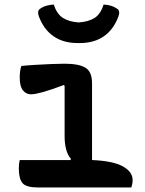

<svg xmlns="http://www.w3.org/2000/svg" viewBox="-20 -827 640 847"><path d="M67 -121H291L293 -126Q265 -158 265 -227V-449L261 -452Q203 -430 168.5 -420.5Q134 -411 117 -411Q95 -411 81 -428.5Q67 -446 67 -486Q67 -513 74 -536Q103 -539 137.5 -541Q172 -543 206 -544.5Q240 -546 265 -546Q327 -546 356.5 -528.5Q386 -511 386 -460V-121Q479 -117 522 -93Q565 -69 565 -33Q565 -15 559 0H148Q96 0 79.5 -19Q63 -38 63 -84Q63 -105 67 -121ZM327 -728Q371 -731 397.5 -748Q424 -765 437 -807Q454 -806 468.5 -802Q483 -798 496 -789Q511 -780 503 -756Q482 -698 439 -667.5Q396 -637 331 -637H323Q259 -637 215.5 -667.5Q172 -698 151 -756Q143 -780 158 -789Q171 -798 186 -802Q201 -806 217 -807Q231 -765 257.5 -748Q284 -731 327 -728Z"/></svg>

Font: Recursive Mn Csl St SmB
Style: Regular
Weight: 600
Monospace: yes
Version: Version 1.079;hotconv 1.0.112;makeotfexe 2.5.65598; ttfautoh